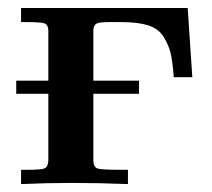

<svg xmlns="http://www.w3.org/2000/svg" viewBox="-20 -465 536 485"><path d="M21 -228V-261.2H102.1V-389.2Q101.1 -403.3 91.6 -406.2Q82 -409.2 44.9 -409.2H33.2V-444.8H454.1L465.8 -270H418.9Q416 -310.1 410.9 -331.1Q405.8 -352.1 392.8 -372.6Q379.9 -393.1 354 -401.1Q328.1 -409.2 285.2 -409.2H257.8Q231 -409.2 223.9 -405.5Q216.8 -401.9 215.8 -389.2V-261.2H331.1V-228H215.8V-58.1Q216.8 -42 227.3 -39.1Q237.8 -36.1 284.2 -36.1H303.2V0Q231.4 -2.9 160.2 -2.9Q97.2 -2.9 33.2 0V-36.1H46.9Q84 -36.1 92.5 -39.6Q101.1 -43 102.1 -59.1V-228Z"/></svg>

Font: CMU Serif
Style: Bold
Weight: 700
Version: Version 0.7.0